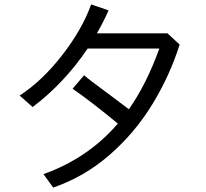

<svg xmlns="http://www.w3.org/2000/svg" viewBox="-20 -825 934 870"><path d="M514 -265Q398 -361 309 -423L361 -484Q386 -462 475 -397L564 -330Q643 -442 702 -605H377Q272 -449 128 -340L69 -392Q172 -459 262.5 -576Q353 -693 393 -805L472 -778Q449 -726 419 -674H739L794 -623Q749 -481 670 -352Q591 -223 477 -123.5Q363 -24 221 25L177 -36Q379 -108 514 -265Z"/></svg>

Font: Kakao Big Sans
Style: Regular
Weight: 400
Designer: Park Young-rak; Lee Sang-min; Kim Jung-jin; Min Bon; Park Min-gyu;
Foundry: Kakao Corporation
Version: Version 2.003